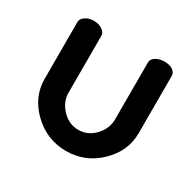

<svg xmlns="http://www.w3.org/2000/svg" viewBox="-113 -598 742 730"><g transform="rotate(30 257.5 -233.0)"><path d="M51 -189V-439Q51 -453 66.5 -463.5Q82 -474 104 -474Q125 -474 140.5 -463.5Q156 -453 156 -439V-189Q156 -149 186.5 -117Q217 -85 258 -85Q300 -85 330 -117Q360 -149 360 -189V-440Q360 -454 375.5 -464Q391 -474 413 -474Q436 -474 450 -464.5Q464 -455 464 -440V-189Q464 -110 403 -51Q342 8 258 8Q174 8 112.5 -51Q51 -110 51 -189Z"/></g></svg>

Font: AkaAcidDosis
Style: SemiBold
Weight: 600
Designer: Edgar Tolentino, Pablo Impallari, Igino Marini, Cyberella
Foundry: Edgar Tolentino, Pablo Impallari, Igino Marini, Cyberella
Version: Version 1.007